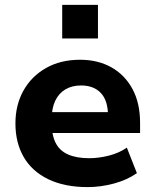

<svg xmlns="http://www.w3.org/2000/svg" viewBox="-20 -753 632 784"><path d="M338 11Q244 11 177.5 -21Q111 -53 77 -111.5Q43 -170 43 -249Q43 -324 75.5 -382.5Q108 -441 167.5 -475Q227 -509 307 -509Q380 -509 435 -478Q490 -447 521 -389.5Q552 -332 552 -251V-210H170V-295H435L421 -280Q421 -342 392 -373Q363 -404 311 -404Q274 -404 247 -388Q220 -372 205.5 -341.5Q191 -311 191 -266V-253Q191 -201 207.5 -169Q224 -137 258.5 -122Q293 -107 344 -107Q383 -107 424.5 -117.5Q466 -128 498 -150L539 -46Q499 -18 445 -3.5Q391 11 338 11ZM234 -596V-733H380V-596Z"/></svg>

Font: Nunito Sans 9pt ExtraBold
Style: Regular
Weight: 800
Version: Version 3.101;gftools[0.9.27]